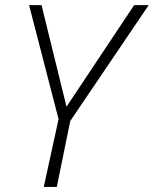

<svg xmlns="http://www.w3.org/2000/svg" viewBox="-20 -734 604 754"><path d="M241.2 -314.9 506.8 -713.9H564L255.9 -258.8L203.1 0H151.9L210 -266.1L94.2 -713.9H143.1Z"/></svg>

Font: TypoPRO Open Sans
Style: Italic
Weight: 300
Italic angle: -12°
Foundry: Ascender Corporation
Version: Version 1.10